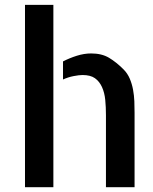

<svg xmlns="http://www.w3.org/2000/svg" viewBox="-20 -779 635 799"><path d="M84 -758.8H202.1V0H84ZM494.1 -490.2Q510.7 -473.6 520 -451.7Q529.3 -429.7 533.7 -405.8Q538.1 -381.8 539.1 -357.4Q540 -333 540 -309.6V-19.5V0H420.9V-299.8Q420.9 -333 418 -363.3Q415 -393.6 404.3 -417Q393.6 -440.4 375 -453.6Q356.4 -466.8 323.2 -466.8Q309.6 -466.8 286.6 -462.4Q263.7 -458 242.2 -448.2V-523.4Q268.6 -537.1 299.3 -546.9Q330.1 -556.6 359.4 -556.6Q403.3 -556.6 433.6 -538.6Q463.9 -520.5 494.1 -490.2Z"/></svg>

Font: Allerta Stencil
Style: Regular
Weight: 400
Designer: Matt McInerney
Foundry: Matt McInerney
Version: Version 1.02